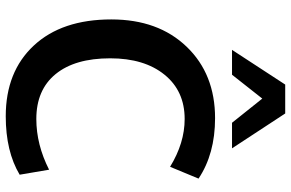

<svg xmlns="http://www.w3.org/2000/svg" viewBox="-194 -818 1022 675"><g transform="rotate(90 317.5 -481.0)"><path d="M155.8 -785.2 277.8 -972.2H379.4L502 -785.2H412.1L327.1 -891.6L243.2 -785.2ZM389.2 10.3Q232.4 10.3 140.6 -88.4Q48.8 -187 48.8 -360.8Q48.8 -525.9 144.8 -625.7Q240.7 -725.6 396 -725.6Q521.5 -725.6 608.4 -667.5L566.9 -567.4Q483.4 -618.7 398.9 -618.7Q300.3 -618.7 242.9 -547.6Q185.5 -476.6 185.5 -356.9Q185.5 -232.9 241 -165Q296.4 -97.2 398.9 -97.2Q488.8 -97.2 577.1 -142.1L594.7 -38.6Q512.7 10.3 389.2 10.3Z"/></g></svg>

Font: Oxygen
Style: Bold
Weight: 700
Designer: vernon adams
Foundry: Vernon Adams
Version: Version 0.2.3 webfont; ttfautohint (v0.93.3-1d66) -l 8 -r 50